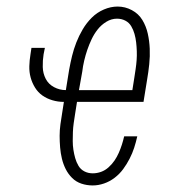

<svg xmlns="http://www.w3.org/2000/svg" viewBox="-20 -558 540 586"><path d="M263 8Q245 8 228.5 2.5Q212 -3 200 -15Q188 -27 180.5 -42Q173 -57 169 -73.5Q165 -90 163.5 -108Q162 -126 162 -143.5Q162 -161 164.5 -179Q167 -197 170 -215L175 -247Q157 -247 140 -252Q123 -257 109.5 -266.5Q96 -276 87 -290.5Q78 -305 73.5 -321.5Q69 -338 69.5 -356Q70 -374 73 -392L76 -412H117L113 -392Q110 -373 110.5 -353.5Q111 -334 119.5 -317.5Q128 -301 145 -292Q162 -283 181 -283L191 -345Q195 -367 200 -387.5Q205 -408 213 -428.5Q221 -449 232.5 -468.5Q244 -488 260 -504Q276 -520 297 -529Q318 -538 339 -538Q362 -538 382.5 -527Q403 -516 414.5 -497Q426 -478 431 -455.5Q436 -433 437 -409.5Q438 -386 435.5 -362Q433 -338 429 -315L418 -247H215L209 -209Q207 -196 205 -182.5Q203 -169 202.5 -155Q202 -141 202 -127.5Q202 -114 204 -101Q206 -88 209.5 -75.5Q213 -63 219.5 -52Q226 -41 237.5 -35Q249 -29 263 -29Q276 -29 288.5 -33.5Q301 -38 311.5 -47.5Q322 -57 329.5 -68Q337 -79 342.5 -91.5Q348 -104 352 -116.5Q356 -129 359 -142H399Q395 -124 389.5 -107Q384 -90 375.5 -73.5Q367 -57 356 -42Q345 -27 330 -15.5Q315 -4 297.5 2Q280 8 263 8ZM221 -283H384L390 -321Q392 -334 394 -347.5Q396 -361 397 -374.5Q398 -388 397.5 -402Q397 -416 395.5 -429Q394 -442 390.5 -454.5Q387 -467 380.5 -478Q374 -489 362.5 -495Q351 -501 337 -501Q320 -501 304.5 -491.5Q289 -482 278 -468Q267 -454 259.5 -438Q252 -422 246.5 -406Q241 -390 237 -373Q233 -356 231 -339Z"/></svg>

Font: Iosevka Slab XLtObl
Style: Regular
Weight: 200
Italic angle: -9°
Monospace: yes
Designer: Belleve Invis
Foundry: Belleve Invis
Version: Version 11.1.1; ttfautohint (v1.8.3)